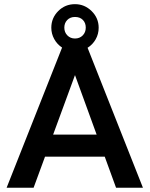

<svg xmlns="http://www.w3.org/2000/svg" viewBox="-20 -880 702 900"><path d="M11 0 271 -657Q247.5 -672.5 234 -697.2Q220.5 -722 220.5 -750Q220.5 -795.5 252.8 -828Q285 -860.5 331.5 -860.5Q376.5 -860.5 409.5 -828Q442.5 -795.5 442.5 -750Q442.5 -720.5 428.5 -695.8Q414.5 -671 390.5 -656L650 0H524L471 -145.5H191L137.5 0ZM229 -249H433L331.5 -528ZM281.5 -750.5Q281.5 -728.5 295.8 -714Q310 -699.5 331.5 -699.5Q353.5 -699.5 367.8 -714Q382 -728.5 382 -750.5Q382 -773 368.2 -786.8Q354.5 -800.5 331.5 -800.5Q309 -800.5 295.2 -786.2Q281.5 -772 281.5 -750.5Z"/></svg>

Font: HK Grotesk SemiBold
Style: Regular
Weight: 600
Designer: Alfredo Marco Pradil
Foundry: Hanken Design Co.
Version: Version 3.001;FEAKit 1.0